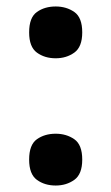

<svg xmlns="http://www.w3.org/2000/svg" viewBox="-20 -565 344 593"><path d="M152 -385Q118 -385 94 -402.5Q70 -420 70 -465Q70 -511 94 -528Q118 -545 152 -545Q185 -545 209.5 -528Q234 -511 234 -465Q234 -420 209.5 -402.5Q185 -385 152 -385ZM152 8Q118 8 94 -9.5Q70 -27 70 -72Q70 -118 94 -135Q118 -152 152 -152Q185 -152 209.5 -135Q234 -118 234 -72Q234 -27 209.5 -9.5Q185 8 152 8Z"/></svg>

Font: Noto Serif Hebrew
Style: Bold
Weight: 700
Version: Version 2.003